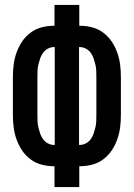

<svg xmlns="http://www.w3.org/2000/svg" viewBox="-20 -755 540 775"><path d="M200 0V-84H198Q172 -84 147.5 -90.5Q123 -97 103 -112Q83 -127 69 -148Q55 -169 46.5 -193Q38 -217 35 -242Q32 -267 32 -292V-443Q32 -468 35 -493Q38 -518 46.5 -542Q55 -566 69 -587Q83 -608 103 -623Q123 -638 147.5 -644.5Q172 -651 198 -651H200V-735H300V-651H302Q328 -651 352.5 -644.5Q377 -638 397 -623Q417 -608 431 -587Q445 -566 453.5 -542Q462 -518 465 -493Q468 -468 468 -443V-292Q468 -267 465 -242Q462 -217 453.5 -193Q445 -169 431 -148Q417 -127 397 -112Q377 -97 352.5 -90.5Q328 -84 302 -84H300V0ZM198 -170H201V-565H198Q185 -565 173 -558.5Q161 -552 153.5 -541.5Q146 -531 142 -519Q138 -507 135 -494.5Q132 -482 131.5 -469Q131 -456 131 -443V-292Q131 -279 131.5 -266Q132 -253 135 -240.5Q138 -228 142 -216Q146 -204 153.5 -193.5Q161 -183 173 -176.5Q185 -170 198 -170ZM299 -170H302Q315 -170 327 -176.5Q339 -183 346.5 -193.5Q354 -204 358 -216Q362 -228 365 -240.5Q368 -253 368.5 -266Q369 -279 369 -292V-443Q369 -456 368.5 -469Q368 -482 365 -494.5Q362 -507 358 -519Q354 -531 346.5 -541.5Q339 -552 327 -558.5Q315 -565 302 -565H299Z"/></svg>

Font: Iosevka SS04 Semibold
Style: Regular
Weight: 600
Monospace: yes
Designer: Belleve Invis
Foundry: Belleve Invis
Version: Version 19.0.0; ttfautohint (v1.8.4)